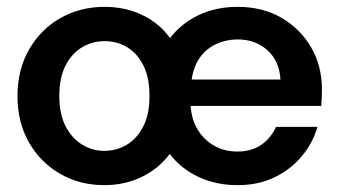

<svg xmlns="http://www.w3.org/2000/svg" viewBox="-20 -528 984 560"><path d="M284 12Q213 12 155.5 -21Q98 -54 64.5 -112.5Q31 -171 31 -248Q31 -325 65 -384Q99 -443 156.5 -475.5Q214 -508 285 -508Q345 -508 394.5 -484.5Q444 -461 476 -417Q509 -460 559.5 -484Q610 -508 673 -508Q747 -508 802 -475.5Q857 -443 888 -389Q919 -335 919 -267Q919 -257 918.5 -245Q918 -233 917 -219H536Q539 -177 558 -147.5Q577 -118 606.5 -102Q636 -86 672 -86Q714 -86 742.5 -106Q771 -126 785 -158H906Q892 -110 859.5 -71.5Q827 -33 780 -10.5Q733 12 673 12Q610 12 559 -12Q508 -36 475 -79Q443 -36 393.5 -12Q344 12 284 12ZM284 -88Q320 -88 350 -106Q380 -124 398 -159.5Q416 -195 416 -248Q416 -302 398 -337.5Q380 -373 350.5 -390.5Q321 -408 285 -408Q250 -408 220 -390.5Q190 -373 171.5 -337.5Q153 -302 153 -248Q153 -195 171.5 -159.5Q190 -124 220 -106Q250 -88 284 -88ZM539 -296H798Q795 -350 760 -381.5Q725 -413 673 -413Q640 -413 611.5 -400Q583 -387 564 -361.5Q545 -336 539 -296Z"/></svg>

Font: DM Sans 36pt SemiBold
Style: Regular
Weight: 600
Designer: Colophon Foundry, Jonny Pinhorn
Foundry: Colophon Foundry
Version: Version 4.004;gftools[0.9.30]